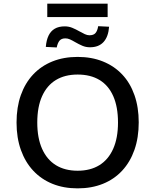

<svg xmlns="http://www.w3.org/2000/svg" viewBox="-20 -1027 854 1056"><path d="M407 9Q330 9 268.5 -16Q207 -41 163 -88Q119 -135 95 -202Q71 -269 71 -353Q71 -437 94.5 -503.5Q118 -570 162 -617Q206 -664 268 -689Q330 -714 407 -714Q484 -714 546 -689Q608 -664 652 -617.5Q696 -571 719.5 -504Q743 -437 743 -354Q743 -270 719.5 -203Q696 -136 652 -88.5Q608 -41 546 -16Q484 9 407 9ZM407 -88Q477 -88 526.5 -118.5Q576 -149 602.5 -208.5Q629 -268 629 -353Q629 -439 603 -498Q577 -557 527.5 -587Q478 -617 407 -617Q337 -617 287.5 -587Q238 -557 211.5 -498Q185 -439 185 -353Q185 -268 211.5 -208.5Q238 -149 287.5 -118.5Q337 -88 407 -88ZM240 -933V-1007H572V-933ZM475 -767Q452 -767 432.5 -775.5Q413 -784 394 -795Q377 -805 364.5 -810.5Q352 -816 340 -816Q318 -816 307.5 -803.5Q297 -791 292 -766L232 -769Q235 -806 247 -831Q259 -856 281 -869Q303 -882 336 -882Q358 -882 377.5 -874Q397 -866 418 -854Q434 -845 447 -839Q460 -833 472 -833Q495 -833 505.5 -845.5Q516 -858 520 -883L580 -880Q576 -825 549.5 -796Q523 -767 475 -767Z"/></svg>

Font: Nunito Sans 8pt SemiBold
Style: Regular
Weight: 600
Version: Version 3.101;gftools[0.9.27]